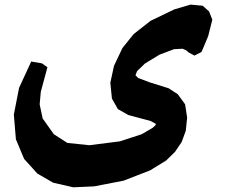

<svg xmlns="http://www.w3.org/2000/svg" viewBox="-20 -628 975 820"><path d="M810.5 -390.6 840.8 -406.2 869.1 -473.6 886.7 -543.9 873 -579.1 845.7 -603.5 793.9 -608.4 724.6 -587.9 623 -539.1 550.8 -482.4 502.9 -422.9 466.8 -346.7 451.2 -274.4 458 -207 483.4 -162.1 528.3 -136.7 623 -111.3 644.5 -99.6 645.5 -94.7 631.8 -82 585 -54.7 492.2 -24.4 361.3 -7.8 267.6 -17.6 210 -54.7 162.1 -122.1 149.4 -182.6 154.3 -236.3 182.6 -340.8 159.2 -357.4 113.3 -365.2 61.5 -252.9 39.1 -138.7 47.9 -33.2 83 50.8 139.6 113.3 207 152.3 293 171.9 381.8 168 507.8 143.6 621.1 99.6 689.5 57.6 727.5 20.5 755.9 -21.5 773.4 -69.3 779.3 -126 770.5 -182.6 739.3 -225.6 700.2 -251 619.1 -276.4 570.3 -294.9 558.6 -306.6 565.4 -324.2 598.6 -356.4 661.1 -394.5 723.6 -418 759.8 -419.9 775.4 -413.1 785.2 -404.3Z"/></svg>

Font: MaokenAssortedSans-TC
Style: Regular
Weight: 500
Version: Version 0.83